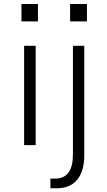

<svg xmlns="http://www.w3.org/2000/svg" viewBox="-20 -749 553 991"><path d="M341.8 -638.7V-728.5H428.7V-638.7ZM240.2 172.9H264.6Q356.4 172.9 356.4 47.9V-512.7H415V51.8Q415 134.8 378.4 178.7Q341.8 222.7 274.4 222.7H240.2ZM90.8 -638.7V-728.5H175.8V-638.7ZM104.5 0V-512.7H164.1V0Z"/></svg>

Font: Gothic A1 Light
Style: Regular
Weight: 300
Version: Version 2.50